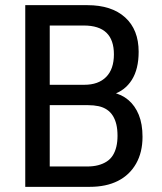

<svg xmlns="http://www.w3.org/2000/svg" viewBox="-20 -725 629 745"><path d="M78 0V-705H319Q413 -705 465.5 -657.5Q518 -610 518 -524Q518 -457 491.5 -415Q465 -373 417 -358V-366Q452 -359 478 -337Q504 -315 518.5 -279.5Q533 -244 533 -194Q533 -134 508 -90Q483 -46 437.5 -23Q392 0 328 0ZM173 -79H318Q342 -79 361 -84Q380 -89 394.5 -98.5Q409 -108 418 -122.5Q427 -137 431.5 -156Q436 -175 436 -198Q436 -223 431.5 -242Q427 -261 418 -275.5Q409 -290 395 -299.5Q381 -309 362.5 -313Q344 -317 321 -317H173ZM173 -396H307Q362 -396 392 -426.5Q422 -457 422 -514Q422 -570 393 -598Q364 -626 305 -626H173Z"/></svg>

Font: Nunito Sans 10pt Condensed SemiBold
Style: Regular
Weight: 600
Width: 3
Designer: Vernon Adams
Foundry: Vernon Adams
Version: Version 3.101;gftools[0.9.27]